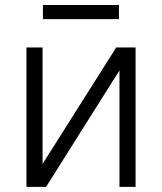

<svg xmlns="http://www.w3.org/2000/svg" viewBox="-20 -731 634 751"><path d="M445.3 -711.4V-656.2H147.9V-711.4ZM146.5 -89.8 434.6 -545.4H510.3V0H447.3V-455.6L160.2 0H83.5V-545.4H146.5Z"/></svg>

Font: Interop Light
Style: Regular
Weight: 300
Designer: Rasmus Andersson, Google, Jang Haemin
Foundry: jhaemin
Version: Version 1.007